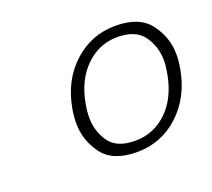

<svg xmlns="http://www.w3.org/2000/svg" viewBox="-72 -785 584 528"><g transform="rotate(-20 220.5 -520.5)"><path d="M121 -521Q135 -599 187 -646.5Q239 -694 310 -694Q380 -694 410.5 -653Q441 -612 441 -563Q441 -543 437 -521Q423 -443 371 -395Q319 -347 248 -347Q177 -347 147 -388Q117 -429 117 -479Q117 -499 121 -521ZM399 -521Q403 -542 403 -559Q403 -599 380.5 -631Q358 -663 304 -663Q251 -663 211.5 -625Q172 -587 160 -521Q156 -500 156 -481Q156 -441 178 -409.5Q200 -378 254 -378Q308 -378 347.5 -416Q387 -454 399 -521Z"/></g></svg>

Font: Fz Poppins ExtLt
Style: Italic
Weight: 200
Italic angle: -10°
Designer: Ninad Kale (Devanagari), Jonny Pinhorn (Latin)
Foundry: Indian Type Foundry
Version: Vit hóa bi Vntype.Com & FontZin.Com